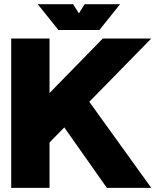

<svg xmlns="http://www.w3.org/2000/svg" viewBox="-20 -909 754 929"><path d="M219.7 -219.7V0H34.2V-722.7H219.7V-459L477.5 -722.7H711.9L412.1 -416.5L711.9 0H497.1L291 -292.5ZM334 -888.7 361.8 -844.2 389.6 -888.7H561L460.9 -763.7H262.7L162.6 -888.7Z"/></svg>

Font: Giphurs Black
Style: Regular
Weight: 900
Version: Version 0.920; ttfautohint (v1.8.4.7-5d5b)